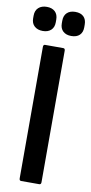

<svg xmlns="http://www.w3.org/2000/svg" viewBox="-120 -872 433 910"><g transform="rotate(10 97.0 -417.0)"><path d="M52 0Q43 0 43 -11V-644Q43 -655 52 -655H139Q148 -655 148 -644V-11Q148 0 139 0ZM29 -718Q4 -718 -11 -731.5Q-26 -745 -26 -769V-782Q-26 -807 -11 -820.5Q4 -834 29 -834Q54 -834 68.5 -820.5Q83 -807 83 -782V-769Q83 -745 68.5 -731.5Q54 -718 29 -718ZM166 -718Q141 -718 126.5 -731.5Q112 -745 112 -769V-782Q112 -807 126.5 -820.5Q141 -834 166 -834Q192 -834 206 -820.5Q220 -807 220 -782V-769Q220 -745 206 -731.5Q192 -718 166 -718Z"/></g></svg>

Font: Sofia Sans Extra Condensed
Style: Bold
Weight: 700
Designer: Botio Nikoltchev, Ani Petrova
Foundry: lettersoup
Version: Version 4.101